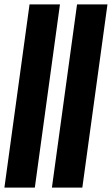

<svg xmlns="http://www.w3.org/2000/svg" viewBox="-26 -851 508 871"><path d="M-6 0 108 -831H246L132 0ZM209.5 0 323.5 -831H461.5L347.5 0Z"/></svg>

Font: Merriweather 144pt
Style: Bold Italic
Weight: 700
Italic angle: -7.8°
Version: Version 2.101